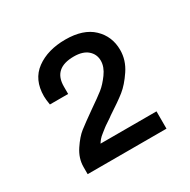

<svg xmlns="http://www.w3.org/2000/svg" viewBox="-94 -888 533 538"><g transform="rotate(-30 173.0 -619.0)"><path d="M45 -440V-463Q45 -491 62 -516.5Q79 -542 95 -554.5Q111 -567 145 -591Q177 -613 191.5 -624.5Q206 -636 221 -656.5Q236 -677 236 -697Q236 -718 220.5 -731.5Q205 -745 176 -745Q110 -745 110 -686V-662H51Q48 -680 48 -690Q48 -744 85 -771Q122 -798 179 -798Q237 -798 267.5 -769Q298 -740 298 -696Q298 -663 278.5 -634Q259 -605 239.5 -589.5Q220 -574 183 -550Q181 -548 168 -539.5Q155 -531 151.5 -528Q148 -525 139.5 -518.5Q131 -512 126.5 -506.5Q122 -501 119 -496H300V-440Z"/></g></svg>

Font: Archivo
Style: Regular
Weight: 400
Designer: Hector Gatti
Foundry: Omnibus-Type
Version: Version 2.001